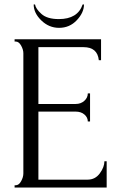

<svg xmlns="http://www.w3.org/2000/svg" viewBox="-20 -835 525 855"><path d="M45 0V-10H50Q64 -10 74 -28Q84 -46 84 -63V-598Q84 -614 74 -632Q64 -650 50 -650H45V-660H430V-567H420Q414 -625 352 -625H151V-372H317Q340 -372 355.5 -386Q371 -400 371 -419H381V-294H371Q371 -312 356 -325Q341 -338 317 -338H151V-35H370Q404 -35 424.5 -63Q445 -91 445 -117H455V0ZM348 -815H354Q354 -779 322 -745Q290 -711 243 -711Q198 -711 164 -744Q130 -777 130 -815H136Q139 -796 164.5 -773Q190 -750 242 -750Q326 -750 348 -815Z"/></svg>

Font: Forum
Style: Regular
Weight: 400
Designer: Denis Masharov
Foundry: Denis Masharov
Version: Version 1.000